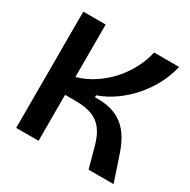

<svg xmlns="http://www.w3.org/2000/svg" viewBox="-150 -802 935 944"><g transform="rotate(30 318.0 -330.0)"><path d="M60 0V-660H187V-362Q242 -378 288 -409Q334 -440 369.5 -480.5Q405 -521 428.5 -567.5Q452 -614 462 -660H604Q591 -605 564.5 -554.5Q538 -504 500.5 -461Q463 -418 417 -385.5Q371 -353 320 -335V-324Q376 -326 416 -313.5Q456 -301 484 -277Q512 -253 531 -220Q550 -187 564 -146L613 0H471L438 -121Q424 -170 401.5 -200.5Q379 -231 342 -246Q305 -261 245 -261H187V0Z"/></g></svg>

Font: Bricolage Grotesque 60pt SemiBold
Style: Regular
Weight: 600
Version: Version 1.001;gftools[0.9.33.dev8+g029e19f]